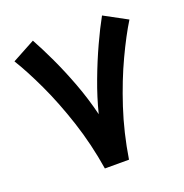

<svg xmlns="http://www.w3.org/2000/svg" viewBox="-122 -779 852 888"><g transform="rotate(-20 304.5 -334.5)"><path d="M245.1 0Q225.1 -125.5 187.3 -240.7Q149.4 -356 105 -450.7Q60.5 -545.4 21.5 -608.4L134.3 -669.4Q162.1 -619.1 193.6 -552Q225.1 -484.9 254.4 -407Q283.7 -329.1 304.2 -245.6Q323.2 -321.8 352.8 -400.6Q382.3 -479.5 414.6 -549.6Q446.8 -619.6 474.6 -669.4L587.4 -608.4Q548.3 -545.4 503.9 -450.9Q459.5 -356.4 421.6 -241.2Q383.8 -126 363.8 0Z"/></g></svg>

Font: Vazirmatn FD
Style: Bold
Weight: 700
Designer: Saber Rastikerdar
Foundry: Saber Rastikerdar
Version: Version 33.001